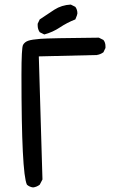

<svg xmlns="http://www.w3.org/2000/svg" viewBox="-20 -829 540 841"><path d="M125 -8Q109 -10 98 -20Q74 -69 74 -501Q74 -620 81 -632.5Q88 -645 103.5 -650.5Q119 -656 158 -659Q197 -662 413 -664L433 -654Q442 -643 442 -626V-619L433 -600Q419 -590 403 -588L150 -582L166 -43L154 -20Q141 -10 125 -8ZM174 -678 154 -688Q145 -701 145 -718V-725L154 -744Q186 -766 218 -786.5Q250 -807 290 -809L310 -799Q319 -787 319 -770Q319 -765 310 -744Q274 -730 242.5 -709Q211 -688 174 -678Z"/></svg>

Font: Xiaolai SC
Style: Regular
Weight: 400
Designer: Nozomi Seto 瀬戸のぞみ
Version: Version 3.11;December 4, 2020;FontCreator 13.0.0.2613 64-bit